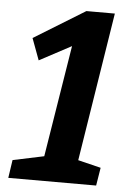

<svg xmlns="http://www.w3.org/2000/svg" viewBox="-52 -747 530 786"><g transform="rotate(5 213.5 -354.0)"><path d="M271 -708H388L291 -97L385 -74L373 0H12L23 -74L151 -101L225 -560L94 -490L61 -579Z"/></g></svg>

Font: Bitter Pro
Style: Bold Italic
Weight: 700
Italic angle: -9°
Designer: Sol Matas, and Bitter project Authors
Foundry: Sol Matas
Version: Version 1.010